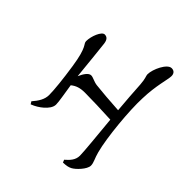

<svg xmlns="http://www.w3.org/2000/svg" viewBox="-76 -939 1152 1152"><g transform="rotate(-45 500.0 -363.5)"><path d="M77 -221C78 -193 81 -177 89 -162C101 -138 151 -89 183 -89C208 -89 231 -105 271 -115C369 -141 581 -161 687 -156C799 -153 875 -127 904 -127C926 -127 939 -139 939 -160C939 -197 854 -237 810 -237C797 -237 784 -227 737 -224C678 -221 606 -215 533 -209C537 -279 544 -363 549 -406C553 -435 567 -453 567 -471C567 -491 540 -510 506 -525C603 -535 719 -546 757 -551C787 -555 798 -568 798 -587C798 -612 733 -638 691 -638C665 -638 675 -611 526 -589C433 -575 349 -566 305 -566C267 -566 235 -587 203 -615L187 -605C197 -578 213 -553 228 -536C247 -514 270 -496 294 -496C320 -496 371 -506 438 -516C458 -491 467 -465 467 -424C467 -377 464 -274 460 -202C331 -190 212 -178 178 -178C142 -178 117 -201 94 -228Z"/></g></svg>

Font: Noto Serif CJK SC Medium
Style: Regular
Weight: 500
Designer: Ryoko NISHIZUKA 西塚涼子 (kana & ideographs); Frank Grießhammer (Latin, Greek & Cyrillic); Wenlong ZHANG 张文龙 (bopomofo); San
Foundry: Adobe
Version: Version 2.001;hotconv 1.1.0;makeotfexe 2.6.0